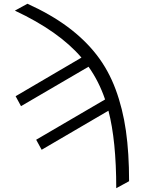

<svg xmlns="http://www.w3.org/2000/svg" viewBox="-20 -778 748 1008"><path d="M58.1 -722.2 124 -758.3Q246.1 -703.1 335.7 -636.5Q425.3 -569.8 487.3 -490Q549.3 -410.2 586.9 -309.1Q624.5 -208 641.1 -91.3Q657.7 25.4 657.7 173.3L590.3 210Q590.3 -39.6 549.3 -196.8L198.7 8.3L169.9 -44.4L531.7 -255.9Q499.5 -350.6 444.8 -427.7L90.3 -220.7L62 -272.9L407.7 -475.6Q289.6 -613.8 58.1 -722.2Z"/></svg>

Font: Interop Light
Style: Regular
Weight: 300
Designer: Rasmus Andersson, Google, Jang Haemin
Foundry: jhaemin
Version: Version 1.007